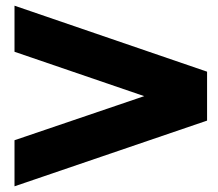

<svg xmlns="http://www.w3.org/2000/svg" viewBox="-20 -725 767 675"><path d="M31 -705 708 -473V-301L31 -70V-232L487 -387L31 -543Z"/></svg>

Font: Neutral Face
Style: Bold
Weight: 700
Designer: Vadym Aksieiev
Version: Version 1.039;Fontself Maker 3.5.7